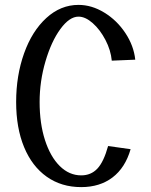

<svg xmlns="http://www.w3.org/2000/svg" viewBox="-20 -771 619 785"><path d="M46 -354Q46 -248 78.5 -169.5Q111 -91 171 -48.5Q231 -6 312 -6Q388 -6 440 -45.5Q492 -85 514 -161L422 -174Q404 -109 378 -81.5Q352 -54 312 -54Q263 -54 224.5 -92Q186 -130 164 -198Q142 -266 142 -354Q142 -439 166 -520.5Q190 -602 227 -652.5Q264 -703 301 -703Q329 -703 359 -676.5Q389 -650 411 -608Q433 -566 437 -523L533 -527Q527 -584 492.5 -636Q458 -688 406.5 -719.5Q355 -751 301 -751Q228 -751 169.5 -697.5Q111 -644 78.5 -553Q46 -462 46 -354Z"/></svg>

Font: LXGW Marker Gothic
Style: Regular
Weight: 400
Version: Version 1.001